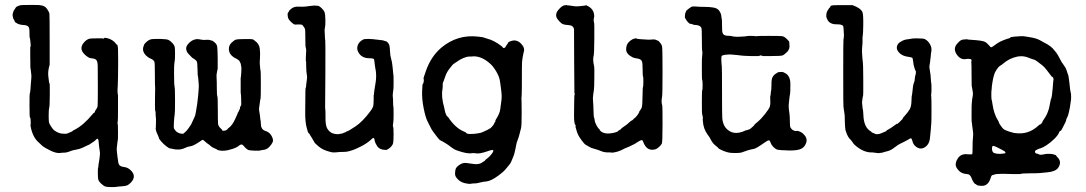

<svg xmlns="http://www.w3.org/2000/svg" viewBox="-20 -590 4416 781"><path d="M35 -545 44 -559Q44 -561 52 -565Q60 -569 70 -569.5Q80 -570 111 -570Q142 -570 148 -568Q163 -566 171.5 -553.5Q180 -541 181 -534Q182 -527 182 -421V-327Q174 -300 176.5 -280Q179 -260 179.5 -256Q180 -252 181.5 -251Q183 -250 182.5 -204.5Q182 -159 181 -156.5Q180 -154 179.5 -148.5Q179 -143 178.5 -139.5Q178 -136 178 -119Q178 -102 179 -94.5Q180 -87 187 -76.5Q194 -66 199 -61Q216 -48 232.5 -46.5Q249 -45 252.5 -46.5Q256 -48 259.5 -49.5Q263 -51 263 -51Q263 -51 269 -53.5Q275 -56 275 -57Q275 -58 283 -62Q319 -80 357 -126Q362 -132 362.5 -131Q363 -130 365 -133.5Q367 -137 366.5 -137.5Q366 -138 371 -145Q376 -152 377 -158Q378 -164 378 -234Q378 -304 377.5 -321.5Q377 -339 372.5 -345Q368 -351 355.5 -352.5Q343 -354 342.5 -355Q342 -356 337 -358.5Q332 -361 325 -368Q297 -394 326 -422Q337 -432 346.5 -433Q356 -434 375 -434Q394 -434 395 -434L403 -433Q402 -438 415 -435Q438 -430 451 -413Q453 -409 455 -409Q459 -409 460 -391Q461 -337 460.5 -320Q460 -303 460 -276L459 -241L458 -223Q458 -209 460 -202V-150Q460 -98 459 -96Q457 -88 458.5 -86.5Q460 -85 460 -51.5Q460 -18 459 -18Q458 -18 457.5 -9Q457 0 455.5 8Q454 16 455.5 26.5Q457 37 457.5 44.5Q458 52 458.5 52.5Q459 53 460 62Q461 77 466.5 82.5Q472 88 485.5 89.5Q499 91 510 101Q538 126 512 153Q504 161 497.5 164Q491 167 474 168Q457 169 454 170Q451 171 434 171Q417 171 409.5 169Q402 167 391.5 157Q381 147 379.5 139Q378 131 378 112Q378 93 379 92.5Q380 92 380 87Q380 82 380.5 81.5Q381 81 381.5 75Q382 69 383 66Q384 63 385 52Q386 41 386.5 37.5Q387 34 386.5 30Q386 26 385 19.5Q384 13 383 5.5Q382 -2 381.5 -10.5Q381 -19 380.5 -20Q380 -21 379 -23.5Q378 -26 375.5 -25.5Q373 -25 369.5 -21Q366 -17 362 -14.5Q358 -12 351.5 -7.5Q345 -3 342.5 -1.5Q340 0 336.5 1Q333 2 328 5Q323 8 316.5 10.5Q310 13 307.5 14Q305 15 303.5 15.5Q302 16 293 18Q284 20 278.5 21Q273 22 262 26.5Q251 31 241 31Q231 31 227 32Q210 35 185 22.5Q160 10 153.5 4.5Q147 -1 138 -10Q112 -32 104 -79Q104 -83 104.5 -83.5Q105 -84 105 -88.5Q105 -93 104.5 -102.5Q104 -112 102 -112Q100 -112 100 -160.5Q100 -209 101 -209.5Q102 -210 103 -218Q104 -226 104 -227.5Q104 -229 105 -243Q106 -257 107 -267.5Q108 -278 107.5 -285Q107 -292 105.5 -302.5Q104 -313 103.5 -317Q103 -321 103.5 -322Q104 -323 103.5 -327Q103 -331 103 -364Q103 -397 103 -398Q106 -402 104.5 -413Q103 -424 102.5 -430Q102 -436 101 -436Q100 -436 100 -451.5Q100 -467 99 -473Q97 -487 78.5 -488Q60 -489 50 -494.5Q40 -500 40 -502.5Q40 -505 37 -509.5Q34 -514 34 -514.5Q34 -515 32 -522.5Q30 -530 32.5 -536.5Q35 -543 35 -545Z M957 -155 959 -159Q959 -160 960.5 -161.5Q962 -163 961 -186Q960 -209 960 -209Q959 -209 959 -210Q959 -211 959 -214Q959 -218 959 -238V-274Q960 -274 960.5 -283.5Q961 -293 961.5 -296.5Q962 -300 962 -310Q962 -320 961 -320L959 -332L958 -333Q958 -334 955 -340Q952 -346 942 -351Q911 -365 911 -391Q911 -406 922 -416.5Q933 -427 940 -429Q947 -431 971 -431Q1007 -432 1010.5 -429Q1014 -426 1017 -424Q1034 -412 1036.5 -393Q1039 -374 1037.5 -354.5Q1036 -335 1037 -326.5Q1038 -318 1038.5 -311Q1039 -304 1040 -302.5Q1041 -301 1041 -247Q1041 -193 1040 -190.5Q1039 -188 1038 -180Q1037 -172 1036.5 -169.5Q1036 -167 1035.5 -162Q1035 -157 1034 -151Q1033 -145 1034.5 -138Q1036 -131 1036.5 -125.5Q1037 -120 1037.5 -118.5Q1038 -117 1038.5 -109.5Q1039 -102 1040 -99.5Q1041 -97 1041 -88Q1041 -64 1058 -58Q1075 -53 1083 -40Q1094 -22 1089 -11.5Q1084 -1 1074.5 8.5Q1065 18 1052.5 19.5Q1040 21 1039.5 22Q1039 23 1020 23Q987 22 987 18Q987 18 982.5 15Q978 12 970.5 2.5Q963 -7 952 2.5Q941 12 918 18Q889 27 868 21Q864 20 863 18.5Q862 17 852 13Q842 9 837 4Q832 -1 827 -4Q822 -7 815 -13.5Q808 -20 805.5 -21Q803 -22 794 -15Q768 3 754.5 5Q741 7 732 12Q709 23 679 15Q674 14 670.5 13.5Q667 13 656 4.5Q645 -4 635 -15.5Q625 -27 626 -31L623 -38L616 -54Q613 -65 613 -70Q613 -71 614 -70V-76Q614 -87 614.5 -95.5Q615 -104 614.5 -107.5Q614 -111 613.5 -117Q613 -123 613 -126Q613 -129 613 -132Q613 -135 612.5 -136Q612 -137 612 -138Q612 -139 611.5 -139.5Q611 -140 611 -140Q610 -159 610.5 -192Q611 -225 611 -225V-235Q610 -237 610 -286Q610 -335 608 -339Q604 -347 593 -351.5Q582 -356 573 -365Q558 -381 563 -399Q564 -403 564.5 -403Q565 -403 566 -407.5Q567 -412 577.5 -421Q588 -430 599.5 -431Q611 -432 634.5 -431.5Q658 -431 665.5 -427.5Q673 -424 681.5 -414.5Q690 -405 691 -397Q692 -389 692 -371.5Q692 -354 691.5 -350Q691 -346 690.5 -341.5Q690 -337 689 -330Q688 -323 688 -292Q688 -247 690 -238.5Q692 -230 692 -180.5Q692 -131 690.5 -123.5Q689 -116 687.5 -93.5Q686 -71 688 -67Q696 -52 710 -48Q724 -44 727.5 -47.5Q731 -51 735.5 -55Q740 -59 740 -59.5Q740 -60 744 -64.5Q748 -69 750.5 -73.5Q753 -78 755 -80.5Q757 -83 757 -83L770 -111Q770 -111 772.5 -117Q775 -123 775 -125.5Q775 -128 776.5 -133Q778 -138 777.5 -138.5Q777 -139 779.5 -151Q782 -163 783.5 -178.5Q785 -194 785.5 -196.5Q786 -199 787 -212Q788 -225 788.5 -234Q789 -243 788 -252Q787 -261 786.5 -270Q786 -279 785 -279.5Q784 -280 783.5 -307.5Q783 -335 780.5 -340Q778 -345 770 -350Q762 -355 762 -355Q742 -375 741 -378Q733 -395 742 -407Q760 -431 785 -431Q788 -431 788 -430.5Q788 -430 794 -429.5Q800 -429 804 -428Q808 -427 818.5 -428Q829 -429 836 -426.5Q843 -424 843.5 -424.5Q844 -425 853 -417.5Q862 -410 863.5 -400.5Q865 -391 865.5 -353Q866 -315 865.5 -310.5Q865 -306 864 -304Q860 -289 861 -274Q862 -259 862 -230.5Q862 -202 864 -199Q866 -196 866 -146Q866 -96 867 -87Q868 -78 874.5 -71Q881 -64 882 -63.5Q883 -63 883.5 -60.5Q884 -58 890 -58Q896 -58 901 -61Q906 -64 906 -65.5Q906 -67 912 -71Q925 -81 936 -104.5Q947 -128 947 -130Q947 -132 948.5 -133Q950 -134 951.5 -138.5Q953 -143 954.5 -144.5Q956 -146 956 -150Z M1304 -118Q1303 -80 1311.5 -66.5Q1320 -53 1332 -48Q1348 -43 1358 -44.5Q1368 -46 1368.5 -46.5Q1369 -47 1371.5 -47Q1374 -47 1376 -48.5Q1378 -50 1382 -51Q1386 -52 1387.5 -53.5Q1389 -55 1389 -55Q1395 -55 1425.5 -75.5Q1456 -96 1486 -137Q1498 -152 1499 -163.5Q1500 -175 1500 -184.5Q1500 -194 1500 -196.5Q1500 -199 1500 -200.5Q1500 -202 1500 -203Q1500 -204 1500.5 -204Q1501 -204 1501 -205Q1501 -207 1501.5 -211Q1502 -215 1502 -216Q1502 -217 1503 -224Q1506 -244 1508 -255Q1510 -266 1510 -280Q1510 -294 1508.5 -302.5Q1507 -311 1506.5 -313.5Q1506 -316 1505 -323.5Q1504 -331 1503.5 -336.5Q1503 -342 1502.5 -343.5Q1502 -345 1502 -347Q1501 -353 1486 -353Q1450 -352 1437 -379Q1430 -392 1435.5 -406.5Q1441 -421 1457 -429Q1461 -431 1463.5 -431Q1466 -431 1473 -431.5Q1480 -432 1483.5 -431.5Q1487 -431 1491 -431Q1495 -431 1499 -430.5Q1503 -430 1506.5 -429.5Q1510 -429 1516 -428.5Q1522 -428 1528.5 -427Q1535 -426 1537 -426L1553 -421Q1553 -421 1555 -419Q1562 -413 1564 -404.5Q1566 -396 1566.5 -380Q1567 -364 1571 -351Q1575 -338 1576.5 -321Q1578 -304 1578.5 -302Q1579 -300 1579 -295.5Q1579 -291 1580 -288.5Q1581 -286 1581 -257Q1581 -228 1580 -225Q1579 -222 1579 -218.5Q1579 -215 1578 -209Q1577 -203 1578 -195Q1579 -187 1579 -173.5Q1579 -160 1580 -157.5Q1581 -155 1581 -127Q1581 -99 1580 -95Q1577 -77 1579 -74.5Q1581 -72 1581 -42.5Q1581 -13 1578 -4Q1571 11 1552 20Q1524 20 1514 4Q1514 3 1509.5 -4Q1505 -11 1504 -19Q1502 -32 1496 -28Q1495 -27 1487 -20Q1470 -5 1445.5 7Q1421 19 1415 20.5Q1409 22 1400 25Q1391 28 1376 28Q1361 28 1354 29Q1347 30 1343.5 30Q1340 30 1335.5 30Q1331 30 1324 28Q1294 21 1276.5 6Q1259 -9 1259 -10.5Q1259 -12 1254.5 -19Q1250 -26 1250 -26.5Q1250 -27 1246.5 -32.5Q1243 -38 1242.5 -38.5Q1242 -39 1239.5 -44Q1237 -49 1235 -49Q1233 -49 1227 -72.5Q1221 -96 1221.5 -135Q1222 -174 1222 -189Q1222 -232 1223.5 -233Q1225 -234 1225 -239Q1225 -244 1225.5 -244.5Q1226 -245 1226.5 -252.5Q1227 -260 1228.5 -268.5Q1230 -277 1228 -286.5Q1226 -296 1225.5 -319Q1225 -342 1225 -342L1224 -341V-347V-354L1225 -375Q1226 -389 1225 -391Q1224 -393 1223.5 -397.5Q1223 -402 1222.5 -404Q1222 -406 1222 -435Q1222 -464 1221 -470Q1220 -476 1215.5 -481Q1211 -486 1211 -487Q1211 -488 1209 -489Q1202 -491 1194 -490.5Q1186 -490 1180.5 -490Q1175 -490 1164.5 -500Q1154 -510 1152 -517Q1150 -524 1150 -531Q1150 -538 1151.5 -538.5Q1153 -539 1155 -543.5Q1157 -548 1157.5 -548Q1158 -548 1162 -552Q1174 -564 1193 -563Q1212 -562 1224.5 -563.5Q1237 -565 1239.5 -565.5Q1242 -566 1249.5 -566.5Q1257 -567 1258 -567.5Q1259 -568 1265.5 -567Q1272 -566 1272.5 -566.5Q1273 -567 1277.5 -565Q1282 -563 1290 -555Q1298 -547 1300.5 -540Q1303 -533 1303.5 -510Q1304 -487 1302 -478.5Q1300 -470 1300.5 -465.5Q1301 -461 1301.5 -444Q1302 -427 1303 -426.5Q1304 -426 1303.5 -291.5Q1303 -157 1302.5 -155Q1302 -153 1303 -148Q1304 -143 1304 -118Z M1775 -396Q1841 -451 1925 -441Q1943 -439 1944 -438.5Q1945 -438 1961 -433Q1990 -426 2022 -401Q2023 -400 2023 -399.5Q2023 -399 2026 -396Q2029 -393 2035 -397Q2041 -408 2043.5 -410.5Q2046 -413 2046 -414Q2046 -419 2056 -422Q2080 -432 2099 -413Q2117 -395 2110 -377Q2109 -374 2108.5 -370Q2108 -366 2105.5 -354Q2103 -342 2103 -317Q2103 -209 2102 -203Q2101 -197 2101 -189.5Q2101 -182 2101.5 -179Q2102 -176 2102 -132Q2102 -78 2099.5 -69Q2097 -60 2093.5 -45.5Q2090 -31 2085.5 -20Q2081 -9 2079.5 1Q2078 11 2077 14Q2076 17 2074 27.5Q2072 38 2067 49.5Q2062 61 2059.5 67.5Q2057 74 2051 81Q2045 88 2036.5 98.5Q2028 109 2009 123Q1978 146 1959 148Q1954 148 1946.5 149.5Q1939 151 1934 152Q1929 153 1923.5 154.5Q1918 156 1910.5 156Q1903 156 1895 157.5Q1887 159 1870.5 155Q1854 151 1842.5 139.5Q1831 128 1831 118Q1831 108 1833 99Q1835 90 1849 80.5Q1863 71 1877 73Q1915 79 1921.5 77.5Q1928 76 1930 76Q1932 76 1937 73.5Q1942 71 1942.5 70Q1943 69 1948 66.5Q1953 64 1953 62.5Q1953 61 1962.5 54Q1972 47 1980.5 35.5Q1989 24 1986 21Q1983 18 1964 25Q1932 36 1918.5 34Q1905 32 1900 33Q1881 37 1839 22Q1827 18 1815 8.5Q1803 -1 1797 -4.5Q1791 -8 1789.5 -9Q1788 -10 1785.5 -11.5Q1783 -13 1780.5 -14.5Q1778 -16 1772.5 -18.5Q1767 -21 1758 -33Q1749 -45 1742.5 -53.5Q1736 -62 1731.5 -71.5Q1727 -81 1719 -96.5Q1711 -112 1703.5 -149Q1696 -186 1697 -217.5Q1698 -249 1700 -249Q1702 -249 1703.5 -258Q1705 -267 1703 -268.5Q1701 -270 1712 -300Q1732 -359 1775 -396ZM1976 -329Q1936 -366 1897 -360Q1895 -360 1889 -360Q1866 -359 1834 -336Q1830 -333 1826 -330.5Q1822 -328 1820 -325Q1818 -322 1811 -314Q1797 -297 1791 -278.5Q1785 -260 1781 -252Q1781 -231 1780 -228Q1774 -197 1787 -152Q1789 -145 1789.5 -140Q1790 -135 1794 -125.5Q1798 -116 1799.5 -116Q1801 -116 1802 -115Q1831 -70 1867 -55Q1873 -53 1874 -52Q1877 -45 1891.5 -45Q1906 -45 1908 -45.5Q1910 -46 1923.5 -47.5Q1937 -49 1947.5 -54.5Q1958 -60 1959.5 -60Q1961 -60 1965 -63Q1969 -66 1970 -66Q1971 -66 1973 -67.5Q1975 -69 1975.5 -69Q1976 -69 1980.5 -74Q1985 -79 1986 -80.5Q1987 -82 1989 -85Q1991 -88 1990.5 -88.5Q1990 -89 1991.5 -90.5Q1993 -92 1994.5 -95Q1996 -98 1995 -98.5Q1994 -99 1999 -107Q2013 -129 2015 -146.5Q2017 -164 2019.5 -180.5Q2022 -197 2019 -220.5Q2016 -244 2016 -244Q2016 -244 2013.5 -261Q2011 -278 1999 -298.5Q1987 -319 1976 -329Z M2471 31 2462 30Q2440 31 2426 25Q2412 19 2398 15.5Q2384 12 2375.5 6.5Q2367 1 2362 -1.5Q2357 -4 2346.5 -18.5Q2336 -33 2332.5 -40Q2329 -47 2327.5 -51.5Q2326 -56 2325 -60Q2324 -64 2323 -67Q2320 -75 2321 -75.5Q2322 -76 2322 -78Q2322 -80 2320 -82Q2315 -88 2315 -120Q2315 -152 2315.5 -168Q2316 -184 2316 -188.5Q2316 -193 2316 -196Q2316 -202 2316.5 -202Q2317 -202 2317.5 -204Q2318 -206 2317.5 -209Q2317 -212 2316.5 -213Q2316 -214 2315.5 -341Q2315 -468 2315 -471Q2312 -487 2292.5 -488Q2273 -489 2265.5 -494Q2258 -499 2248 -512Q2233 -532 2256 -555Q2267 -567 2276.5 -568.5Q2286 -570 2286 -569Q2286 -568 2291 -568Q2296 -568 2307 -566Q2323 -563 2334 -564.5Q2345 -566 2353.5 -566.5Q2362 -567 2362.5 -568.5Q2363 -570 2370 -566Q2396 -553 2397 -526Q2397 -518 2396 -517Q2395 -516 2395 -508Q2395 -500 2396.5 -498.5Q2398 -497 2397.5 -434Q2397 -371 2395 -364Q2390 -348 2397 -319Q2398 -317 2397.5 -273Q2397 -229 2396 -226Q2395 -223 2394.5 -215.5Q2394 -208 2392.5 -200.5Q2391 -193 2392.5 -175.5Q2394 -158 2394 -145Q2394 -132 2395 -121Q2396 -110 2397 -110Q2398 -110 2398.5 -103.5Q2399 -97 2402 -89.5Q2405 -82 2408 -77Q2413 -68 2422 -60L2423 -59Q2422 -60 2418 -62Q2433 -43 2466 -48Q2469 -49 2472 -49Q2475 -49 2484.5 -52Q2494 -55 2494 -56.5Q2494 -58 2500 -61Q2506 -64 2506.5 -66Q2507 -68 2518.5 -75.5Q2530 -83 2539 -91.5Q2548 -100 2550 -100Q2552 -100 2556.5 -105Q2561 -110 2562 -110Q2563 -110 2568 -116Q2573 -122 2573.5 -122.5Q2574 -123 2574 -123.5Q2574 -124 2577.5 -129Q2581 -134 2580 -134.5Q2579 -135 2584 -141.5Q2589 -148 2591 -154.5Q2593 -161 2593.5 -195.5Q2594 -230 2594.5 -230.5Q2595 -231 2595.5 -236Q2596 -241 2596.5 -241.5Q2597 -242 2597 -259.5Q2597 -277 2596 -278Q2594 -280 2594 -307.5Q2594 -335 2591 -341Q2587 -350 2572.5 -352Q2558 -354 2553 -357Q2527 -370 2527 -389Q2527 -408 2537.5 -418.5Q2548 -429 2557.5 -432Q2567 -435 2568 -434Q2572 -431 2586.5 -430.5Q2601 -430 2610.5 -429Q2620 -428 2628.5 -429Q2637 -430 2642 -429.5Q2647 -429 2651.5 -426.5Q2656 -424 2656.5 -424.5Q2657 -425 2662 -420Q2671 -410 2673 -402Q2675 -394 2675 -299Q2675 -204 2673 -195Q2669 -176 2674 -160Q2675 -157 2675 -84Q2675 -11 2672 -5.5Q2669 0 2661 7.5Q2653 15 2647 17Q2620 25 2605 4Q2599 -5 2596.5 -12.5Q2594 -20 2591 -20Q2585 -20 2572.5 -11.5Q2560 -3 2555.5 -1.5Q2551 0 2546 3Q2541 6 2530.5 10Q2520 14 2513 18Q2495 28 2471 31Z M3075 -365 3066 -362H3033Q3000 -363 2996 -364Q2992 -365 2979 -366Q2966 -367 2957 -368Q2948 -369 2941 -368Q2934 -367 2928 -367Q2916 -365 2915 -361Q2914 -357 2914 -351Q2914 -345 2914.5 -340.5Q2915 -336 2915 -330.5Q2915 -325 2916 -321Q2917 -317 2917 -219Q2917 -121 2918 -109Q2920 -85 2932 -70Q2962 -35 3012 -59Q3014 -61 3014 -60Q3014 -59 3019 -61Q3024 -63 3025.5 -63Q3027 -63 3029.5 -64.5Q3032 -66 3033 -67Q3035 -68 3039 -72Q3043 -76 3045.5 -78Q3048 -80 3048 -81.5Q3048 -83 3062 -94.5Q3076 -106 3092.5 -127Q3109 -148 3111.5 -157Q3114 -166 3113.5 -176.5Q3113 -187 3113 -189.5Q3113 -192 3113 -194Q3113 -201 3114 -201.5Q3115 -202 3115 -208Q3115 -214 3115.5 -214.5Q3116 -215 3116.5 -221Q3117 -227 3117.5 -227.5Q3118 -228 3118 -243.5Q3118 -259 3119 -264Q3121 -283 3140 -293Q3144 -295 3145 -296Q3146 -297 3153.5 -297Q3161 -297 3162 -297.5Q3163 -298 3173 -293Q3195 -282 3195 -248.5Q3195 -215 3194 -210Q3193 -205 3192 -198.5Q3191 -192 3190 -181Q3187 -160 3188.5 -149Q3190 -138 3191.5 -125.5Q3193 -113 3193 -94.5Q3193 -76 3195 -72Q3203 -58 3217 -57Q3220 -57 3220 -57L3222 -58Q3235 -56 3246 -47Q3265 -30 3260 -11.5Q3255 7 3239.5 15Q3224 23 3187.5 22Q3151 21 3143 19Q3135 17 3126.5 8.5Q3118 0 3115 -9Q3112 -18 3108 -19Q3104 -20 3090 -10Q3056 14 3047 15.5Q3038 17 3037 17.5Q3036 18 3029 19.5Q3022 21 3014.5 24Q3007 27 3003 28Q2999 29 2995.5 30.5Q2992 32 2972 32.5Q2952 33 2938 29Q2924 25 2913 19.5Q2902 14 2902 12.5Q2902 11 2890.5 2Q2879 -7 2872.5 -20Q2866 -33 2858 -43Q2841 -66 2839 -98Q2839 -103 2838 -105H2839V-112Q2838 -114 2837.5 -119.5Q2837 -125 2836 -125.5Q2835 -126 2835 -174.5Q2835 -223 2836.5 -223.5Q2838 -224 2838 -243Q2838 -262 2836.5 -264Q2835 -266 2835 -298.5Q2835 -331 2835 -337Q2835 -352 2836.5 -365.5Q2838 -379 2836.5 -382Q2835 -385 2835 -428.5Q2835 -472 2833 -477Q2827 -487 2813 -488Q2799 -489 2798 -490.5Q2797 -492 2789 -493Q2779 -494 2766 -518Q2766 -518 2766 -523.5Q2766 -529 2766.5 -530Q2767 -531 2767 -533.5Q2767 -536 2768.5 -538.5Q2770 -541 2770 -542Q2770 -546 2778.5 -552.5Q2787 -559 2789 -560Q2794 -565 2810 -563.5Q2826 -562 2845.5 -562Q2865 -562 2877 -560Q2897 -558 2905 -547Q2913 -536 2914 -525.5Q2915 -515 2916 -512.5Q2917 -510 2917 -486Q2917 -462 2919 -457Q2922 -445 2939.5 -444.5Q2957 -444 2957 -443Q2957 -442 2968 -441Q2979 -440 2985.5 -440.5Q2992 -441 3003.5 -441.5Q3015 -442 3017 -443Q3019 -444 3033 -444Q3047 -444 3052 -443Q3057 -442 3058.5 -443Q3060 -444 3105.5 -444Q3151 -444 3160.5 -443Q3170 -442 3180.5 -431.5Q3191 -421 3190.5 -419Q3190 -417 3191 -409Q3194 -391 3182 -379Q3170 -367 3163 -364.5Q3156 -362 3117 -362H3083Z M3553 33 3529 30Q3491 32 3453 -4Q3449 -9 3449 -10Q3449 -11 3438 -24Q3436 -27 3435.5 -26Q3435 -25 3434 -28Q3429 -35 3425 -44L3419 -61Q3417 -76 3416.5 -96.5Q3416 -117 3416 -118.5Q3416 -120 3415.5 -124Q3415 -128 3414.5 -131.5Q3414 -135 3413.5 -139Q3413 -143 3412.5 -143.5Q3412 -144 3412 -148.5Q3412 -153 3411 -154Q3410 -155 3410 -292Q3410 -429 3411 -430Q3412 -431 3412 -435.5Q3412 -440 3412.5 -440.5Q3413 -441 3413 -446Q3413 -451 3412.5 -454.5Q3412 -458 3411.5 -470.5Q3411 -483 3409 -485Q3403 -491 3387 -491Q3371 -491 3367 -493Q3353 -497 3347 -507.5Q3341 -518 3341 -525Q3341 -532 3341.5 -532.5Q3342 -533 3342 -535.5Q3342 -538 3344 -542Q3346 -546 3346 -546.5Q3346 -547 3348 -549.5Q3350 -552 3350.5 -553.5Q3351 -555 3353 -557Q3359 -562 3358 -564Q3356 -569 3385 -569Q3414 -569 3431 -569H3448Q3481 -557 3488 -541Q3492 -532 3491.5 -491.5Q3491 -451 3489.5 -445.5Q3488 -440 3488.5 -428.5Q3489 -417 3487.5 -403.5Q3486 -390 3486.5 -377Q3487 -364 3487.5 -360.5Q3488 -357 3488.5 -348Q3489 -339 3490 -335.5Q3491 -332 3491.5 -267Q3492 -202 3490.5 -199Q3489 -196 3488.5 -190Q3488 -184 3487 -178.5Q3486 -173 3487 -167.5Q3488 -162 3488.5 -153.5Q3489 -145 3490 -144Q3491 -143 3492 -121Q3494 -71 3523 -55Q3525 -54 3524.5 -53.5Q3524 -53 3526.5 -51.5Q3529 -50 3531.5 -49Q3534 -48 3535 -48Q3545 -40 3565 -48Q3593 -59 3586 -59L3587 -60Q3602 -67 3630 -88Q3630 -88 3629 -87Q3626 -81 3639.5 -94Q3653 -107 3652 -108Q3651 -109 3661.5 -120.5Q3672 -132 3679.5 -144Q3687 -156 3687.5 -177Q3688 -198 3688.5 -198Q3689 -198 3689.5 -203Q3690 -208 3690.5 -209Q3691 -210 3692.5 -226.5Q3694 -243 3696 -248.5Q3698 -254 3698 -255Q3698 -256 3699 -257Q3700 -258 3700.5 -264.5Q3701 -271 3701.5 -273Q3702 -275 3702 -277.5Q3702 -280 3703.5 -283.5Q3705 -287 3705.5 -293.5Q3706 -300 3704.5 -302.5Q3703 -305 3702.5 -305.5Q3702 -306 3702 -307Q3702 -308 3701.5 -308.5Q3701 -309 3700 -313Q3699 -317 3697.5 -321.5Q3696 -326 3694.5 -340Q3693 -354 3690 -355.5Q3687 -357 3671 -359.5Q3655 -362 3644 -370Q3621 -388 3631 -408Q3635 -415 3639.5 -417.5Q3644 -420 3647 -422Q3650 -424 3652.5 -425Q3655 -426 3658.5 -427.5Q3662 -429 3677.5 -431Q3693 -433 3693.5 -433.5Q3694 -434 3709 -434Q3724 -434 3734 -433Q3744 -432 3754 -422Q3773 -402 3768 -378Q3767 -375 3767 -372.5Q3767 -370 3765.5 -356.5Q3764 -343 3763 -336Q3762 -329 3761 -324Q3760 -319 3761 -313Q3762 -307 3763 -299Q3764 -291 3765 -286Q3766 -280 3766.5 -267.5Q3767 -255 3768 -252.5Q3769 -250 3769 -231Q3769 -212 3768 -207.5Q3767 -203 3768 -198.5Q3769 -194 3769 -141.5Q3769 -89 3768 -85Q3767 -81 3767 -75.5Q3767 -70 3766.5 -66Q3766 -62 3765.5 -55.5Q3765 -49 3764.5 -45.5Q3764 -42 3763 -31Q3761 -3 3742 9Q3723 21 3704 5Q3695 -3 3692.5 -12.5Q3690 -22 3688 -25.5Q3686 -29 3681 -26Q3676 -23 3670.5 -20Q3665 -17 3657.5 -13Q3650 -9 3642 -5.5Q3634 -2 3618.5 10Q3603 22 3590 25Q3577 28 3576 28.5Q3575 29 3574 29.5Q3573 30 3568.5 31Q3564 32 3553 33Z M4106 -441Q4138 -444 4148.5 -442Q4159 -440 4167 -439Q4194 -435 4209 -427Q4224 -419 4227 -417Q4256 -403 4269 -385Q4272 -382 4276.5 -376Q4281 -370 4281.5 -368.5Q4282 -367 4285 -362.5Q4288 -358 4293 -347.5Q4298 -337 4306.5 -326Q4315 -315 4318.5 -304.5Q4322 -294 4322 -293Q4326 -284 4326.5 -278.5Q4327 -273 4328 -268.5Q4329 -264 4330.5 -249.5Q4332 -235 4332.5 -230Q4333 -225 4334.5 -217Q4336 -209 4336.5 -208.5Q4337 -208 4337 -196Q4337 -184 4336 -180.5Q4335 -177 4334 -167Q4333 -157 4332 -153Q4331 -149 4328 -134Q4325 -119 4321 -112.5Q4317 -106 4317 -102Q4317 -98 4309 -83Q4296 -57 4295 -58Q4291 -59 4287 -49Q4283 -39 4267.5 -24Q4252 -9 4236.5 1Q4221 11 4213 13Q4205 15 4200.5 17.5Q4196 20 4193 21.5Q4190 23 4190 27Q4190 34 4198 35Q4200 35 4204 37Q4211 41 4222.5 38.5Q4234 36 4236 36Q4256 35 4266 38Q4276 41 4276 42.5Q4276 44 4281 49Q4301 69 4284 93Q4273 108 4240 111Q4237 111 4229.5 112Q4222 113 4209 114Q4196 115 4166.5 115Q4137 115 4129 118H4098Q4065 117 4061 117Q4057 117 4043 117.5Q4029 118 4025.5 119.5Q4022 121 4021.5 121.5Q4021 122 4018 122Q4013 122 4010 133Q4000 167 3973 166Q3958 166 3953 162Q3948 158 3946.5 158Q3945 158 3940.5 151.5Q3936 145 3933 137Q3928 122 3919 119Q3916 118 3906 117Q3883 114 3870 90Q3864 79 3872 61L3873 60Q3876 56 3875.5 56Q3875 56 3876 54Q3887 38 3906 37Q3933 39 3934.5 37Q3936 35 3936 19Q3936 -12 3936.5 -14.5Q3937 -17 3937.5 -26Q3938 -35 3938.5 -41.5Q3939 -48 3937.5 -57Q3936 -66 3935.5 -72.5Q3935 -79 3934.5 -79.5Q3934 -80 3934 -85Q3934 -90 3933 -90.5Q3932 -91 3932 -122Q3932 -168 3933 -171.5Q3934 -175 3934 -180.5Q3934 -186 3934.5 -187Q3935 -188 3936 -194.5Q3937 -201 3937.5 -205.5Q3938 -210 3937 -215.5Q3936 -221 3934.5 -231Q3933 -241 3932.5 -241Q3932 -241 3932 -287Q3932 -333 3931 -336Q3930 -339 3931 -339Q3932 -339 3932 -343Q3932 -347 3930.5 -348.5Q3929 -350 3922 -350.5Q3915 -351 3911 -350Q3887 -345 3871 -369.5Q3855 -394 3876 -415Q3888 -429 3898 -429Q3914 -431 3914.5 -430Q3915 -429 3931.5 -428Q3948 -427 3952 -426.5Q3956 -426 3968.5 -424.5Q3981 -423 3988 -419Q3995 -415 4002.5 -406Q4010 -397 4012 -397.5Q4014 -398 4017 -400Q4020 -402 4024.5 -405Q4029 -408 4032 -410.5Q4035 -413 4042 -417Q4050 -422 4064.5 -427.5Q4079 -433 4084 -434Q4089 -435 4089 -437Q4089 -439 4106 -441ZM4119 -360Q4085 -353 4059 -330Q4056 -327 4049 -323Q4042 -319 4034 -307Q4026 -295 4023.5 -285Q4021 -275 4020 -271.5Q4019 -268 4018.5 -264Q4018 -260 4016.5 -252.5Q4015 -245 4014.5 -238Q4014 -231 4014 -230Q4014 -229 4013.5 -225Q4013 -221 4012.5 -215.5Q4012 -210 4012.5 -197Q4013 -184 4014 -183Q4015 -182 4017 -167Q4023 -126 4039 -101Q4043 -95 4043 -92.5Q4043 -90 4049.5 -80.5Q4056 -71 4060.5 -66.5Q4065 -62 4072.5 -59.5Q4080 -57 4083 -55.5Q4086 -54 4087.5 -54Q4089 -54 4096.5 -51.5Q4104 -49 4107 -49Q4163 -40 4205 -80Q4209 -84 4210.5 -83.5Q4212 -83 4215 -86.5Q4218 -90 4219.5 -92Q4221 -94 4221 -95Q4221 -96 4220.5 -96Q4220 -96 4230 -110.5Q4240 -125 4247 -149L4255 -188Q4256 -187 4257 -192Q4258 -197 4259 -202.5Q4260 -208 4262 -231Q4264 -254 4264 -256.5Q4264 -259 4264.5 -260Q4265 -261 4264.5 -262Q4264 -263 4265 -263Q4266 -264 4265 -270Q4264 -276 4262.5 -276Q4261 -276 4260 -277.5Q4259 -279 4258.5 -278.5Q4258 -278 4257.5 -279Q4257 -280 4253.5 -284.5Q4250 -289 4239 -303.5Q4228 -318 4219.5 -324.5Q4211 -331 4200.5 -339Q4190 -347 4186 -347.5Q4182 -348 4162 -356Q4142 -364 4119 -360ZM4015 13Q4015 29 4024 32.5Q4033 36 4047 36Q4070 35 4070 31.5Q4070 28 4066.5 25.5Q4063 23 4055 19Q4047 15 4034.5 8.5Q4022 2 4018.5 4Q4015 6 4015 13Z"/></svg>

Font: TT2020 Style E
Style: Regular
Weight: 400
Version: Version 00.2